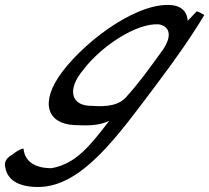

<svg xmlns="http://www.w3.org/2000/svg" viewBox="-54 -509 835 766"><path d="M194 -222C101 -98 137 -15 242 -10C291 -8 339 -6 382 -27C310 65 252 145 151 162C73 162 43 125 40 84C35 83 15 91 -5 108C-37 125 -36 147 -33 158C-26 204 13 237 98 237C273 237 416 33 571 -173C646 -272 714 -370 761 -449C750 -456 741 -461 731 -464L695 -426C693 -453 680 -479 642 -487C510 -510 296 -357 194 -222ZM278 -230C348 -323 489 -418 580 -412C627 -403 634 -361 589 -301C537 -229 501 -179 447 -119C408 -79 345 -85 303 -87C230 -90 213 -153 278 -230Z"/></svg>

Font: Snowfall
Style: SuperObl
Weight: 400
Designer: Jasper
Foundry: Cannot Into Space Fonts
Version: Version 0.9